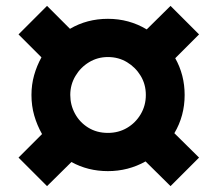

<svg xmlns="http://www.w3.org/2000/svg" viewBox="-20 -644 740 653"><path d="M140 -11 43 -108 123 -188Q106 -218 96.5 -251Q87 -284 87 -321Q87 -356 96 -388Q105 -420 121 -449L43 -527L140 -624L218 -546Q276 -580 347 -580Q419 -580 479 -544L560 -624L657 -527L576 -446Q608 -389 608 -321Q608 -250 573 -191L657 -108L560 -11L475 -95Q416 -62 347 -62Q279 -62 223 -93ZM347 -192Q383 -192 412 -209Q441 -226 458.5 -255.5Q476 -285 476 -321Q476 -357 458.5 -386Q441 -415 412 -432.5Q383 -450 347 -450Q312 -450 283 -432.5Q254 -415 236.5 -385.5Q219 -356 219 -321Q219 -287 235 -257.5Q251 -228 280 -210Q309 -192 347 -192Z"/></svg>

Font: MuseoModerno
Style: Bold
Weight: 700
Designer: Pablo Cosgaya, Héctor Gatti, Marcela Romero, and the Authors of The MuseoModerno Project.
Foundry: Omnibus-Type Team
Version: Version 1.001